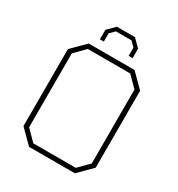

<svg xmlns="http://www.w3.org/2000/svg" viewBox="-210 -1050 1100 1186"><g transform="rotate(30 339.5 -457.0)"><path d="M223 -794V-862L275 -914H404L456 -862V-794H428V-853L395 -886H284L251 -853V-794ZM176 0 82 -94V-643L176 -737H503L597 -643V-94L503 0ZM188 -32H491L563 -105V-632L491 -705H188L116 -632V-105Z"/></g></svg>

Font: Tomorrow ExtraLight
Style: Regular
Weight: 275
Designer: Tony de Marco, Monica Rizzolli
Foundry: Just in Type
Version: Version 2.002